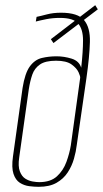

<svg xmlns="http://www.w3.org/2000/svg" viewBox="-20 -712 397 740"><path d="M129 8Q112 8 92.5 5.5Q73 3 56.5 -7.5Q40 -18 32 -42Q24 -66 30 -109L67 -373Q76 -430 95 -456Q114 -482 141 -488.5Q168 -495 198 -495Q227 -495 256 -486Q285 -477 293 -451Q300 -514 300 -556.5Q300 -599 281.5 -621Q263 -643 211 -643Q183 -643 158 -638Q133 -633 118 -629L121 -647Q136 -650 160.5 -656.5Q185 -663 215 -663Q280 -663 304 -634.5Q328 -606 326.5 -550Q325 -494 313 -410L276 -154Q273 -128 265 -100Q257 -72 241 -47.5Q225 -23 198 -7.5Q171 8 129 8ZM131 -10Q175 -10 199.5 -32.5Q224 -55 236 -88Q248 -121 253 -152L289 -412Q290 -417 283 -433Q276 -449 256 -463.5Q236 -478 196 -478Q155 -478 134 -463.5Q113 -449 104.5 -424.5Q96 -400 91 -368L54 -105Q49 -71 56.5 -51.5Q64 -32 77.5 -23.5Q91 -15 106 -12.5Q121 -10 131 -10ZM186 -546 176 -561 347 -692 357 -676Z"/></svg>

Font: Alumni Sans Thin Thin
Style: Italic
Weight: 250
Italic angle: -8°
Version: Version 1.016